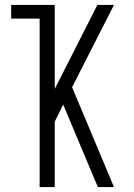

<svg xmlns="http://www.w3.org/2000/svg" viewBox="-20 -755 540 775"><path d="M140 0V-680H25V-735H201V-396L373 -735H440L271 -403L440 0H375L261 -271L235 -333L201 -264V0Z"/></svg>

Font: Iosevka SS04 Light
Style: Regular
Weight: 300
Monospace: yes
Designer: Belleve Invis
Foundry: Belleve Invis
Version: Version 19.0.0; ttfautohint (v1.8.4)